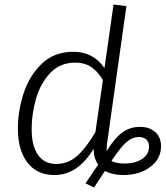

<svg xmlns="http://www.w3.org/2000/svg" viewBox="-20 -763 732 849"><path d="M692 -117Q692 -60 644 -24.5Q596 11 525 11Q478 11 444 -7L396 66L358 48L414 -35Q394 -64 394 -105Q324 11 220 11Q144 11 101.5 -44Q59 -99 59 -195Q59 -271 84 -349Q109 -427 164 -480.5Q219 -534 304 -534Q393 -534 442 -462L482 -743L539 -736L453 -126Q451 -103 452 -95Q484 -149 518.5 -175.5Q553 -202 599 -202Q641 -202 666.5 -179Q692 -156 692 -117ZM402 -179 435 -409Q414 -445 385 -465.5Q356 -486 312 -486Q245 -486 201.5 -439.5Q158 -393 139 -325.5Q120 -258 120 -192Q120 -117 148.5 -77.5Q177 -38 228 -38Q281 -38 321 -73.5Q361 -109 402 -179ZM639 -116Q639 -135 627 -146Q615 -157 594 -157Q565 -157 539.5 -135Q514 -113 473 -52Q490 -40 532 -40Q578 -40 608.5 -60Q639 -80 639 -116Z"/></svg>

Font: FiraGO Light
Style: Italic
Weight: 300
Italic angle: -8°
Designer: bBox Type GmbH
Foundry: bBox Type GmbH
Version: Version 1.001